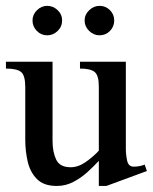

<svg xmlns="http://www.w3.org/2000/svg" viewBox="-22 -612 514 646"><path d="M472.2 -36.6 335.9 13.7H310.5V-70.8Q293.9 -52.7 272.2 -33Q250.5 -13.2 224.6 0.2Q198.7 13.7 168.9 13.7Q125 13.7 102.1 -9.8Q79.1 -33.2 71 -69.1Q63 -105 63 -142.1V-318.8Q63 -357.9 49.1 -369.6Q35.2 -381.3 -2 -381.3V-404.3H154.8V-138.2Q154.8 -100.6 167 -75Q179.2 -49.3 215.8 -49.3Q241.2 -49.3 266.4 -66.9Q291.5 -84.5 310.5 -105V-320.8Q310.5 -358.4 296.4 -369.9Q282.2 -381.3 247.1 -381.3V-404.3H401.4V-111.8Q401.4 -91.3 405.8 -71.3Q410.2 -51.3 427.7 -51.3Q447.8 -51.3 464.8 -58.1ZM362.3 -543Q362.3 -522.5 347.9 -507.8Q333.5 -493.2 313 -493.2Q293 -493.2 277.8 -508.1Q262.7 -522.9 262.7 -543Q262.7 -563 278.1 -577.6Q293.5 -592.3 313 -592.3Q333.5 -592.3 347.9 -577.9Q362.3 -563.5 362.3 -543ZM187 -543Q187 -522.5 171.9 -507.8Q156.7 -493.2 136.7 -493.2Q116.2 -493.2 101.8 -508.1Q87.4 -522.9 87.4 -543Q87.4 -563 102.3 -577.6Q117.2 -592.3 136.7 -592.3Q156.7 -592.3 171.9 -577.9Q187 -563.5 187 -543Z"/></svg>

Font: Scheherazade New Medium
Style: Regular
Weight: 500
Designer: SIL International
Foundry: SIL International
Version: Version 4.000